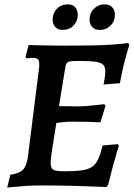

<svg xmlns="http://www.w3.org/2000/svg" viewBox="-20 -849 613 879"><path d="M212 -103Q212 -78 225 -71.5Q238 -65 274 -65Q323 -65 353 -69Q383 -73 400.5 -84.5Q418 -96 429 -119.5Q440 -143 450 -183L520 -189L524 -181Q524 -181 516 -155Q508 -129 497 -88.5Q486 -48 475 -2L467 7Q467 7 447 6.5Q427 6 394.5 4.5Q362 3 322.5 2Q283 1 243.5 0.5Q204 0 170 0Q130 0 94 2.5Q58 5 35.5 7.5Q13 10 13 10L27 -49Q69 -55 86 -73Q103 -91 108 -134L158 -530Q162 -562 157 -573Q152 -584 132 -584Q124 -584 112.5 -583Q101 -582 101 -582L97 -589L111 -643Q111 -643 126.5 -642.5Q142 -642 167 -641.5Q192 -641 220.5 -640.5Q249 -640 274 -640Q346 -640 400.5 -641Q455 -642 496 -645Q537 -648 567 -652L572 -643Q572 -643 564.5 -618.5Q557 -594 547 -554Q537 -514 529 -468L454 -462Q454 -462 456 -472Q458 -482 460 -496Q462 -510 462 -522Q462 -543 452 -553Q442 -563 415.5 -566.5Q389 -570 338 -570Q313 -570 301 -568Q289 -566 284.5 -558.5Q280 -551 278 -534L250 -363Q266 -363 294 -362.5Q322 -362 343 -362Q355 -362 374 -363.5Q393 -365 412 -367Q431 -369 444 -370.5Q457 -372 457 -372L463 -365L440 -289Q440 -289 418.5 -290Q397 -291 367 -291.5Q337 -292 311 -292Q290 -292 270 -290Q250 -288 238 -286Q228 -221 220 -173.5Q212 -126 212 -103ZM437 -712Q413 -712 401.5 -726Q390 -740 390 -759Q390 -789 410 -809Q430 -829 459 -829Q482 -829 494 -815.5Q506 -802 506 -781Q506 -752 486 -732Q466 -712 437 -712ZM267 -712Q244 -712 232.5 -726Q221 -740 221 -759Q221 -789 240.5 -809Q260 -829 290 -829Q313 -829 324.5 -815.5Q336 -802 336 -781Q336 -752 316.5 -732Q297 -712 267 -712Z"/></svg>

Font: Alegreya SemiBold
Style: Italic
Weight: 600
Italic angle: -7°
Designer: Juan Pablo del Peral
Foundry: Huerta Tipografica
Version: Version 2.009